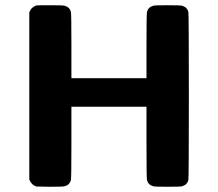

<svg xmlns="http://www.w3.org/2000/svg" viewBox="-20 -714 834 734"><path d="M92 -667Q98 -685 118 -693Q120 -694 172 -694Q222 -694 227 -692Q246 -687 251 -669Q253 -663 253 -539V-415H540V-539Q540 -663 542 -669Q547 -687 566 -692Q570 -694 621 -694Q672 -694 676 -692Q695 -687 700 -669Q702 -663 702 -347Q702 -31 700 -25Q695 -7 676 -2Q672 0 621 0Q570 0 566 -2Q547 -7 542 -25Q540 -31 540 -169V-306H253V-169Q253 -31 251 -25Q245 -6 227 -2Q222 0 170 0L119 -1Q100 -7 92 -28Z"/></svg>

Font: KaTeX_SansSerif
Style: Bold
Weight: 700
Version: Version 1.1; ttfautohint (v1.3)